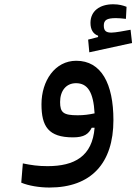

<svg xmlns="http://www.w3.org/2000/svg" viewBox="-20 -631 629 886"><path d="M208 234.4C400.4 234.4 503.4 122.6 503.4 -76.7C503.4 -245.1 447.3 -350.6 332 -350.6C233.9 -350.6 171.4 -258.3 171.4 -149.9C171.4 -47.9 203.1 2.9 316.9 2.9C368.7 2.9 388.7 -12.7 403.3 -41.5H416.5C406.2 90.8 323.2 135.7 199.2 135.7C155.3 135.7 123.5 130.9 85.4 123L78.1 211.9C111.8 226.1 161.6 234.4 208 234.4ZM392.1 -389.6 589.4 -432.6 582.5 -493.7C553.2 -488.3 512.7 -480.5 494.1 -480.5C470.7 -480.5 459 -487.8 459 -512.7C459 -538.1 472.2 -547.4 515.1 -547.4C526.4 -547.4 545.9 -545.9 561 -543.9L564 -599.6C547.4 -606 529.3 -611.3 502 -611.3C440.9 -611.3 397.5 -580.6 397.5 -525.4C397.5 -494.1 410.2 -474.1 432.6 -466.3V-460L386.7 -448.2ZM416.5 -107.9C389.2 -102.1 366.7 -99.1 338.4 -99.1C272.5 -99.1 257.3 -111.3 257.3 -160.2C257.3 -212.4 285.6 -247.1 330.6 -247.1C383.8 -247.1 411.1 -207 416.5 -107.9Z"/></svg>

Font: Cascadia Code PL
Style: Regular
Weight: 400
Monospace: yes
Designer: Aaron Bell
Foundry: Saja Typeworks
Version: Version 2404.023